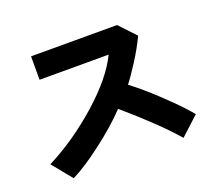

<svg xmlns="http://www.w3.org/2000/svg" viewBox="-118 -875 1237 1069"><g transform="rotate(-20 500.0 -340.5)"><path d="M52.7 -98.6Q216.8 -182.6 363.3 -313Q509.8 -443.4 566.4 -561.5H157.2V-700.2H667L756.8 -604.5Q726.6 -540 682.1 -470.7Q637.7 -401.4 610.4 -367.2Q680.7 -313.5 753.4 -245.1Q826.2 -176.8 861.3 -138.7Q896.5 -100.6 909.2 -84L799.8 16.6Q700.2 -98.6 512.7 -259.8Q439.5 -182.6 330.6 -99.6Q221.7 -16.6 148.4 18.6Z"/></g></svg>

Font: Gothic A1 Black
Style: Regular
Weight: 900
Version: Version 2.50